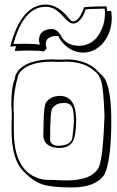

<svg xmlns="http://www.w3.org/2000/svg" viewBox="-20 -786 514 847"><path d="M51 -458 52 -460Q77 -513 180 -523Q196 -524 212 -524Q221 -523 249 -523Q252 -523 260 -523Q269 -524 273 -524Q358 -523 407 -477H406L426 -457L425 -458Q471 -426 471 -252Q471 -109 449 -37Q443 -18 437 -11Q398 41 296 41Q200 41 158 24Q122 9 93 -21L84 -30Q31 -82 31 -211V-247Q31 -253 32 -265Q32 -276 32 -281Q32 -289 31 -305Q30 -318 30 -324Q30 -391 40 -423Q43 -433 47 -442H46Q46 -445 47.5 -450Q49 -455 50 -458L52 -462V-461Q52 -460 52 -460ZM61 -456Q40 -383 40 -325Q40 -319 40 -306Q41 -290 41 -283V-209Q41 -34 151 1Q164 5 177 7Q192 7 224 8Q259 10 277 10Q376 9 409 -37Q433 -61 440 -254Q441 -267 441 -272Q437 -396 426 -430Q416 -459 400 -470Q354 -514 269 -514Q262 -514 249 -513Q237 -513 231 -513Q218 -513 211 -514Q115 -514 74 -474Q66 -465 61 -456ZM186 -573 174 -559Q156 -563 108 -563Q79 -563 45 -561Q47 -570 51 -582Q45 -582 35 -581Q28 -581 25 -581Q74 -765 181 -766Q236 -766 285 -704Q287 -701 288 -700V-701Q293 -692 304 -692Q325 -692 345 -738Q349 -747 351 -754Q388 -758 450 -758L452 -745Q452 -744 452 -741Q453 -738 453 -737Q457 -737 464 -738Q468 -738 470 -738L472 -725V-726Q473 -718 473 -708Q473 -639 430 -591Q395 -555 349 -554Q295 -554 257 -597Q244 -611 238 -626Q236 -626 234 -627Q230 -628 229 -628Q200 -627 187 -611L188 -612L185 -606V-607Q182 -598 182 -592Q182 -582 186 -573ZM156 -589V-590Q152 -600 152 -610Q152 -621 156 -630L159 -636Q174 -658 210 -658Q230 -657 245 -635Q268 -585 327 -584Q395 -584 427 -653Q443 -688 443 -726Q443 -739 442 -745L440 -748Q431 -748 412 -747Q376 -747 358 -745Q345 -703 320 -687Q311 -682 304 -682Q286 -682 262 -710Q230 -746 204 -753Q192 -756 180 -756Q84 -755 39 -592Q57 -593 88 -593Q138 -593 156 -589ZM186 -338Q207 -363 246 -363Q315 -361 316 -259Q316 -181 298 -157Q279 -133 239 -133Q173 -137 171 -188Q172 -201 172 -234Q173 -327 186 -338ZM214 -312 212 -310Q201 -303 201 -167Q206 -143 239 -143Q299 -145 300 -185Q306 -235 306 -258Q306 -310 291 -323Q280 -332 264 -332Q257 -332 242 -330H243Q224 -325 214 -312Z"/></svg>

Font: Londrina Shadow
Style: Regular
Weight: 400
Designer: Marcelo Magalhaes
Foundry: Marcelo Magalhães
Version: Version 1.001 2011